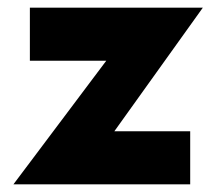

<svg xmlns="http://www.w3.org/2000/svg" viewBox="-20 -480 562 500"><path d="M256.7 -321.8 15 0H475.3V-138.2H277.8L508.2 -460H57.8V-321.8Z"/></svg>

Font: Jost* Book
Style: Regular
Weight: 400
Version: Version 3.000